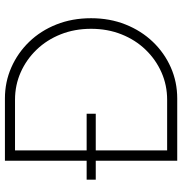

<svg xmlns="http://www.w3.org/2000/svg" viewBox="0 -740 740 780"><g transform="rotate(-90 370.0 -350.0)"><path d="M107 0V-331H30V-368H107V-700H360Q427 -700 486 -674Q545 -648 590 -601.5Q635 -555 660.5 -491Q686 -427 686 -350Q686 -274 660.5 -210Q635 -146 590 -99Q545 -52 486 -26Q427 0 360 0ZM298 -331H149V-41H355Q414 -41 466 -64Q518 -87 558 -128.5Q598 -170 620.5 -226.5Q643 -283 643 -350Q643 -417 620.5 -473.5Q598 -530 558 -571.5Q518 -613 466 -636Q414 -659 355 -659H149V-368H298Z"/></g></svg>

Font: Readex Pro Light
Style: Regular
Weight: 300
Designer: Bonnie Shaver-Troup, Thomas Jockin
Foundry: Lexend
Version: Version 1.200; ttfautohint (v1.8.3)